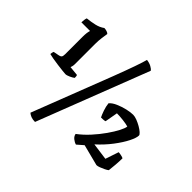

<svg xmlns="http://www.w3.org/2000/svg" viewBox="-192 -998 1337 1337"><g transform="rotate(45 477.0 -329.5)"><path d="M218 -286Q213 -286 189.5 -288.5Q166 -291 136 -295Q106 -299 80.5 -303.5Q55 -308 45 -311Q45 -318 47 -326Q49 -334 51 -338L92 -346Q106 -348 112.5 -355Q119 -362 119 -383V-554Q119 -595 127 -620H42Q42 -632 44 -645.5Q46 -659 49 -666Q88 -670 122.5 -678Q157 -686 183 -705Q195 -705 208 -701Q221 -697 227 -690Q224 -673 220 -643Q216 -613 216 -583V-383Q216 -370 213.5 -360Q211 -350 209 -346L279 -339Q281 -336 282 -329Q283 -322 283 -314Q274 -306 252.5 -296Q231 -286 218 -286ZM304 99Q280 99 263.5 92.5Q247 86 236 76L464 -513Q500 -607 521.5 -668.5Q543 -730 550 -758Q576 -755 595.5 -744.5Q615 -734 622 -723ZM617 9Q599 4 582.5 -9.5Q566 -23 563 -42Q606 -74 644.5 -116.5Q683 -159 713.5 -202.5Q744 -246 762 -281Q780 -316 781 -333Q761 -339 727 -343Q693 -347 665 -347L648 -252Q640 -249 627 -248.5Q614 -248 607 -248Q598 -266 587.5 -296Q577 -326 574 -355Q591 -375 624.5 -389.5Q658 -404 693 -412Q728 -420 752 -420Q769 -420 791 -411.5Q813 -403 834 -391Q855 -379 869 -366.5Q883 -354 883 -346Q883 -323 861 -279Q839 -235 799 -182.5Q759 -130 707 -83L832 -66L865 -164Q876 -164 891.5 -160.5Q907 -157 914 -153Q914 -125 911 -87.5Q908 -50 905 -27Q897 -20 880.5 -12Q864 -4 847 2.5Q830 9 819 9L663 -31Z"/></g></svg>

Font: Texturina SemiBold
Style: Regular
Weight: 600
Designer: Guillermo Torres Carreño
Foundry: Omnibus-Type
Version: Version 1.002; ttfautohint (v1.8.3)